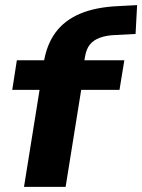

<svg xmlns="http://www.w3.org/2000/svg" viewBox="-20 -732 557 752"><path d="M74 0 135 -380H28L46 -496H188L146 -460L151 -485Q162 -556 197 -604Q232 -652 293 -678Q354 -704 442 -708L517 -712L511 -599L435 -595Q398 -594 372 -584.5Q346 -575 332 -557.5Q318 -540 313 -510L307 -475L288 -496H467L448 -380H298L237 0Z"/></svg>

Font: Nunito Sans 10pt SemiExpanded ExtraBold
Style: Italic
Weight: 800
Width: 6
Italic angle: -9°
Designer: Vernon Adams
Foundry: Vernon Adams
Version: Version 3.101;gftools[0.9.27]